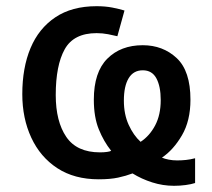

<svg xmlns="http://www.w3.org/2000/svg" viewBox="-20 -569 686 620"><path d="M292 -549Q320 -549 343 -544.5Q366 -540 382 -535L359 -452Q347 -455 329 -458.5Q311 -462 292 -462Q218 -462 189 -410Q160 -358 160 -262Q160 -177 194 -127Q228 -77 303 -77Q316 -77 326 -78.5Q336 -80 339 -82Q315 -112 299 -151.5Q283 -191 283 -247Q283 -336 326.5 -379.5Q370 -423 441 -423Q506 -423 550.5 -381.5Q595 -340 595 -247Q595 -179 567.5 -132Q540 -85 503 -60Q512 -56 525 -53.5Q538 -51 552 -51Q566 -51 580.5 -52.5Q595 -54 610 -58V22Q598 26 579.5 28.5Q561 31 542 31Q506 31 471.5 20Q437 9 408 -9Q387 -1 361.5 4.5Q336 10 299 10Q220 10 165 -26Q110 -62 81 -124.5Q52 -187 52 -265Q52 -350 78.5 -413.5Q105 -477 158.5 -513Q212 -549 292 -549ZM441 -342Q411 -342 395.5 -316.5Q380 -291 380 -244Q380 -200 395.5 -166Q411 -132 434 -111Q463 -130 481 -164Q499 -198 499 -246Q499 -290 485 -316Q471 -342 441 -342Z"/></svg>

Font: Noto Sans Medium
Style: Regular
Weight: 500
Designer: Monotype Design Team
Foundry: Monotype Imaging Inc.
Version: Version 2.007